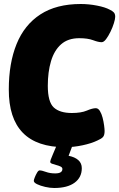

<svg xmlns="http://www.w3.org/2000/svg" viewBox="-20 -728 596 960"><path d="M306 8Q23 8 24 -281Q24 -412 63 -508Q102 -604 182 -656Q262 -708 384 -708Q424 -708 465 -700Q506 -692 528 -680Q543 -673 549.5 -665.5Q556 -658 556 -644Q556 -633 549.5 -612Q543 -591 532.5 -569.5Q522 -548 510.5 -532.5Q499 -517 488 -517Q472 -517 445.5 -527Q419 -537 376 -537Q320 -537 285.5 -506.5Q251 -476 235 -422Q219 -368 219 -299Q219 -218 249 -190.5Q279 -163 339 -163Q386 -163 414 -175Q442 -187 459 -187Q471 -187 479.5 -173Q488 -159 493 -139.5Q498 -120 500.5 -101Q503 -82 503 -73Q503 -52 495 -43Q487 -34 466 -25Q437 -11 392.5 -1.5Q348 8 306 8ZM251 212Q230 212 206 206.5Q182 201 165.5 193Q149 185 149 176Q149 171 154 158.5Q159 146 165.5 135Q172 124 178 124Q189 124 209.5 131.5Q230 139 256 139Q292 139 292 117Q292 109 282.5 104.5Q273 100 261 97Q249 94 240 90.5Q231 87 231 81Q231 78 233.5 70.5Q236 63 244 44.5Q252 26 267 -10H346L323 51Q354 57 371.5 72.5Q389 88 389 113Q389 159 353 185.5Q317 212 251 212Z"/></svg>

Font: Asap Semi Condensed Semi Condensed Black
Style: Italic
Weight: 900
Width: 4
Italic angle: -6°
Designer: Pablo Cosgaya
Foundry: Omnibus-Type
Version: Version 3.001; ttfautohint (v1.8.4.7-5d5b)